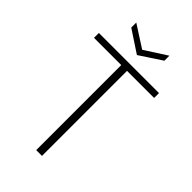

<svg xmlns="http://www.w3.org/2000/svg" viewBox="-264 -972 1057 1057"><g transform="rotate(45 264.5 -443.0)"><path d="M242 0V-662H30V-700H498V-662H287V0ZM264 -762 135 -847V-886L264 -803L393 -886V-847Z"/></g></svg>

Font: DM Sans 17pt ExtraLight
Style: Regular
Weight: 250
Version: Version 4.004;gftools[0.9.30]